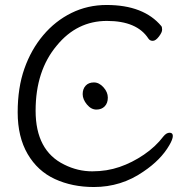

<svg xmlns="http://www.w3.org/2000/svg" viewBox="-20 -733 743 771"><path d="M413 -341Q413 -319 400.5 -306Q388 -293 367 -293Q346 -293 329 -313.5Q312 -334 312 -355Q312 -376 324 -389Q336 -402 357 -402Q378 -402 395.5 -382.5Q413 -363 413 -341ZM660 -150Q626 -91 556 -44Q467 18 357 18Q270 18 200.5 -14Q131 -46 91 -114.5Q51 -183 51 -282Q51 -381 78 -457.5Q105 -534 153.5 -591.5Q202 -649 267 -681Q332 -713 408 -713Q557 -713 628 -628Q631 -624 631 -613.5Q631 -603 618 -586Q605 -569 593.5 -569Q582 -569 576 -578Q530 -649 409.5 -649Q289 -649 208 -550Q123 -449 123 -288.5Q123 -128 238 -72Q292 -45 350.5 -45Q409 -45 460 -62.5Q511 -80 558 -112Q605 -144 636 -185Q648 -200 661 -200Q674 -200 674 -187Q674 -174 660 -150Z"/></svg>

Font: Fusion Kai T
Style: Regular
Weight: 400
Designer: Fontworks Inc.
Version: Version 24.134;May 13, 2024